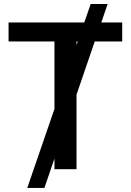

<svg xmlns="http://www.w3.org/2000/svg" viewBox="-20 -839 648 952"><path d="M115.2 92.8 250 -298.8V-633.3H22.5V-727.5H397.9L429.7 -819.3H513.7L482.4 -727.5H585.9V-633.3H449.7L359.4 -369.6V0H250V-52.7L200.2 92.8ZM359.4 -633.3V-615.2L365.2 -633.3Z"/></svg>

Font: Inter Tight Medium
Style: Regular
Weight: 500
Designer: Rasmus Andersson
Foundry: rsms
Version: Version 3.004; ttfautohint (v1.8.4.7-5d5b)